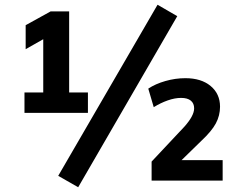

<svg xmlns="http://www.w3.org/2000/svg" viewBox="-20 -760 992 808"><path d="M350 -371V-285H83V-371H162V-595L88 -553V-654L193 -712H271V-371ZM225 -20 643 -740 726 -692 309 28ZM917 -86V0H618V-80L756 -227Q797 -273 797 -304Q797 -325 783 -336.5Q769 -348 742 -348Q716 -348 686 -337.5Q656 -327 627 -309L604 -387Q634 -407 676 -419Q718 -431 760 -431Q827 -431 866.5 -398Q906 -365 906 -311Q906 -274 888.5 -241Q871 -208 827 -167L744 -86Z"/></svg>

Font: Muli
Style: Bold
Weight: 700
Designer: Vernon Adams
Foundry: Vernon Adams
Version: Version 2.001